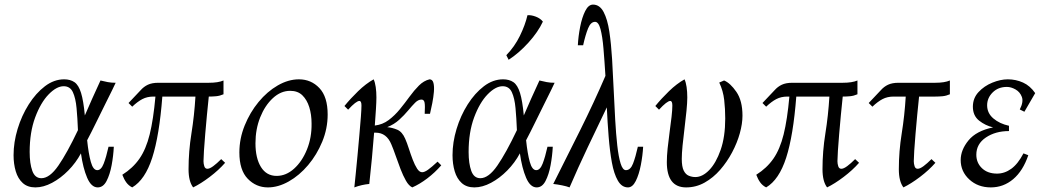

<svg xmlns="http://www.w3.org/2000/svg" viewBox="-20 -800 4531 835"><path d="M483 -440Q481 -435 468 -408.5Q455 -382 436 -344Q417 -306 397 -265Q377 -224 359 -190Q365 -132 375 -96Q385 -60 403 -60Q420 -60 431 -88.5Q442 -117 452 -162H475Q473 -122 465.5 -81.5Q458 -41 443.5 -13Q429 15 405 15Q377 15 359 -27Q341 -69 332 -133Q310 -92 277 -58.5Q244 -25 206.5 -5Q169 15 134 15Q100 15 79 -4Q58 -23 48.5 -55Q39 -87 39 -125Q39 -181 56.5 -239Q74 -297 105 -346Q136 -395 175.5 -425Q215 -455 259 -455Q286 -455 304 -442.5Q322 -430 332.5 -396Q343 -362 349 -298Q364 -333 381 -371Q398 -409 417 -450Q433 -446 448.5 -443Q464 -440 483 -440ZM109 -139Q109 -89 120.5 -57Q132 -25 160 -25Q196 -25 234 -80Q272 -135 319 -234Q317 -286 313 -329.5Q309 -373 297 -399Q285 -425 257 -425Q226 -425 191.5 -389.5Q157 -354 133 -289.5Q109 -225 109 -139Z M555 15Q539 7 529 -7Q519 -21 512 -40Q558 -69 586.5 -110Q615 -151 631 -215.5Q647 -280 656 -380H647Q620 -380 599 -369Q578 -358 555 -336L539 -352L591 -407Q605 -423 623 -431.5Q641 -440 669 -440H888Q929 -440 952 -450V-390Q936 -383 920 -381.5Q904 -380 888 -380Q884 -343 880 -300.5Q876 -258 872.5 -217Q869 -176 867 -144.5Q865 -113 865 -99Q865 -88 868.5 -77Q872 -66 882 -66Q892 -66 907.5 -77.5Q923 -89 942 -108L959 -92Q931 -60 892 -30.5Q853 -1 820 15Q800 -11 800 -64Q800 -142 812.5 -219.5Q825 -297 830 -380H686Q673 -210 642 -114Q611 -18 555 15Z M1145 15Q1094 15 1057.5 -22.5Q1021 -60 1021 -137Q1021 -197 1044 -254Q1067 -311 1104.5 -356.5Q1142 -402 1188 -428.5Q1234 -455 1280 -455Q1333 -455 1369 -417Q1405 -379 1405 -302Q1405 -241 1381.5 -184Q1358 -127 1320 -82Q1282 -37 1236 -11Q1190 15 1145 15ZM1183 -35Q1224 -35 1259 -66.5Q1294 -98 1315 -150Q1336 -202 1335 -263Q1335 -302 1325 -334Q1315 -366 1295 -385.5Q1275 -405 1242 -405Q1201 -405 1166.5 -373Q1132 -341 1111.5 -289.5Q1091 -238 1091 -177Q1091 -112 1115 -73.5Q1139 -35 1183 -35Z M1521 15Q1523 -6 1527 -43.5Q1531 -81 1535 -126Q1539 -171 1543 -214.5Q1547 -258 1549.5 -292Q1552 -326 1552 -341Q1552 -361 1543 -361Q1529 -361 1494 -323L1478 -339Q1504 -371 1537.5 -403.5Q1571 -436 1605 -455Q1611 -442 1614 -421.5Q1617 -401 1617 -376Q1617 -358 1615 -326Q1613 -294 1610 -254Q1644 -258 1670.5 -278Q1697 -298 1719 -325Q1741 -352 1761 -379.5Q1781 -407 1802 -428Q1823 -449 1848 -455Q1861 -455 1865 -439.5Q1869 -424 1867 -400.5Q1865 -377 1860 -351.5Q1855 -326 1850 -305H1827Q1829 -340 1826.5 -353.5Q1824 -367 1813 -367Q1799 -367 1785.5 -353.5Q1772 -340 1755 -319.5Q1738 -299 1716 -279Q1694 -259 1664 -247Q1686 -245 1707.5 -236Q1729 -227 1742 -197Q1750 -179 1758 -154Q1766 -129 1775 -105.5Q1784 -82 1794 -66.5Q1804 -51 1816 -51Q1826 -51 1841 -61.5Q1856 -72 1883 -97L1899 -81Q1871 -49 1838 -24Q1805 1 1773 15Q1758 8 1745.5 -14Q1733 -36 1722 -64.5Q1711 -93 1701 -122Q1691 -151 1682 -172Q1661 -223 1614 -223H1607Q1603 -171 1597.5 -112.5Q1592 -54 1586 0Q1553 3 1521 15Z M2392 -440Q2390 -435 2377 -408.5Q2364 -382 2345 -344Q2326 -306 2306 -265Q2286 -224 2268 -190Q2274 -132 2284 -96Q2294 -60 2312 -60Q2329 -60 2340 -88.5Q2351 -117 2361 -162H2384Q2382 -122 2374.5 -81.5Q2367 -41 2352.5 -13Q2338 15 2314 15Q2286 15 2268 -27Q2250 -69 2241 -133Q2219 -92 2186 -58.5Q2153 -25 2115.5 -5Q2078 15 2043 15Q2009 15 1988 -4Q1967 -23 1957.5 -55Q1948 -87 1948 -125Q1948 -181 1965.5 -239Q1983 -297 2014 -346Q2045 -395 2084.5 -425Q2124 -455 2168 -455Q2195 -455 2213 -442.5Q2231 -430 2241.5 -396Q2252 -362 2258 -298Q2273 -333 2290 -371Q2307 -409 2326 -450Q2342 -446 2357.5 -443Q2373 -440 2392 -440ZM2018 -139Q2018 -89 2029.5 -57Q2041 -25 2069 -25Q2105 -25 2143 -80Q2181 -135 2228 -234Q2226 -286 2222 -329.5Q2218 -373 2206 -399Q2194 -425 2166 -425Q2135 -425 2100.5 -389.5Q2066 -354 2042 -289.5Q2018 -225 2018 -139ZM2274 -734Q2291 -735 2310.5 -727.5Q2330 -720 2341 -706Q2320 -661 2278.5 -615Q2237 -569 2192 -540L2182 -560Q2218 -597 2241 -644Q2264 -691 2274 -734Z M2754 -162H2777Q2775 -124 2767 -82.5Q2759 -41 2745 -13Q2731 15 2711 15Q2684 15 2667 -14.5Q2650 -44 2641 -93.5Q2632 -143 2627 -205.5Q2622 -268 2619 -333Q2579 -250 2536 -159.5Q2493 -69 2457 15Q2444 10 2424 6Q2404 2 2386 0Q2444 -115 2503.5 -234.5Q2563 -354 2613 -470Q2609 -535 2604.5 -588.5Q2600 -642 2591.5 -673.5Q2583 -705 2568 -705Q2549 -705 2537.5 -676.5Q2526 -648 2516 -603H2493Q2495 -642 2503 -683Q2511 -724 2525 -752Q2539 -780 2559 -780Q2588 -780 2605 -748Q2622 -716 2630 -662.5Q2638 -609 2642 -542.5Q2646 -476 2649 -407Q2652 -341 2655.5 -279Q2659 -217 2664.5 -167.5Q2670 -118 2679 -89Q2688 -60 2702 -60Q2722 -60 2733 -88.5Q2744 -117 2754 -162Z M3129 -450Q3156 -439 3182.5 -400.5Q3209 -362 3209 -297Q3209 -262 3197.5 -220.5Q3186 -179 3164 -137.5Q3142 -96 3112 -61.5Q3082 -27 3044.5 -6Q3007 15 2964 15Q2880 15 2880 -95Q2880 -121 2883.5 -155Q2887 -189 2892 -225Q2897 -261 2900.5 -291.5Q2904 -322 2904 -341Q2904 -361 2895 -361Q2881 -361 2846 -323L2830 -339Q2856 -371 2889.5 -403.5Q2923 -436 2957 -455Q2963 -442 2966 -421.5Q2969 -401 2969 -376Q2969 -354 2965.5 -318Q2962 -282 2957 -242.5Q2952 -203 2948.5 -167.5Q2945 -132 2945 -109Q2945 -75 2953.5 -58Q2962 -41 2976 -35.5Q2990 -30 3004 -30Q3035 -30 3064.5 -60.5Q3094 -91 3114 -148Q3134 -205 3134 -285Q3134 -326 3129.5 -365.5Q3125 -405 3108 -441Z M3312 15Q3296 7 3286 -7Q3276 -21 3269 -40Q3315 -69 3343.5 -110Q3372 -151 3388 -215.5Q3404 -280 3413 -380H3404Q3377 -380 3356 -369Q3335 -358 3312 -336L3296 -352L3348 -407Q3362 -423 3380 -431.5Q3398 -440 3426 -440H3645Q3686 -440 3709 -450V-390Q3693 -383 3677 -381.5Q3661 -380 3645 -380Q3641 -343 3637 -300.5Q3633 -258 3629.5 -217Q3626 -176 3624 -144.5Q3622 -113 3622 -99Q3622 -88 3625.5 -77Q3629 -66 3639 -66Q3649 -66 3664.5 -77.5Q3680 -89 3699 -108L3716 -92Q3688 -60 3649 -30.5Q3610 -1 3577 15Q3557 -11 3557 -64Q3557 -142 3569.5 -219.5Q3582 -297 3587 -380H3443Q3430 -210 3399 -114Q3368 -18 3312 15Z M3909 15Q3889 -11 3889 -64Q3889 -142 3901.5 -219.5Q3914 -297 3919 -380H3866Q3839 -380 3818 -369Q3797 -358 3774 -336L3758 -352L3810 -407Q3824 -423 3842 -431.5Q3860 -440 3888 -440H4047Q4088 -440 4111 -450V-390Q4095 -383 4079 -381.5Q4063 -380 4047 -380H3977Q3973 -343 3969 -300.5Q3965 -258 3961.5 -217Q3958 -176 3956 -144.5Q3954 -113 3954 -99Q3954 -88 3957.5 -77Q3961 -66 3971 -66Q3981 -66 3996.5 -77.5Q4012 -89 4031 -108L4048 -92Q4020 -60 3981 -30.5Q3942 -1 3909 15Z M4289 15Q4233 15 4195.5 -19.5Q4158 -54 4158 -104Q4158 -148 4192 -189.5Q4226 -231 4299 -246Q4265 -254 4238 -275.5Q4211 -297 4211 -336Q4211 -373 4235.5 -399.5Q4260 -426 4295.5 -440.5Q4331 -455 4363 -455Q4398 -455 4429 -441Q4460 -427 4482 -395L4435 -314L4415 -324Q4432 -357 4424 -378.5Q4416 -400 4396.5 -411Q4377 -422 4359 -422Q4321 -422 4297 -398Q4273 -374 4273 -342Q4273 -308 4300 -285Q4327 -262 4368 -253V-230Q4309 -230 4267.5 -202Q4226 -174 4226 -127Q4226 -92 4250.5 -68.5Q4275 -45 4316 -45Q4349 -45 4378 -66Q4407 -87 4431 -133L4452 -125Q4429 -57 4386.5 -21Q4344 15 4289 15Z"/></svg>

Font: Bona Nova
Style: Italic
Weight: 400
Italic angle: -4°
Designer: Mateusz Machalski
Foundry: Capitalics
Version: Version 4.001; ttfautohint (v1.8.3)